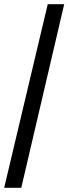

<svg xmlns="http://www.w3.org/2000/svg" viewBox="-20 -780 328 921"><path d="M0 121 209 -760H288L82 121Z"/></svg>

Font: Noto Serif Myanmar Black
Style: Regular
Weight: 900
Designer: Ben Mitchell and the Monotype Design Team
Foundry: Monotype Imaging Inc.
Version: Version 2.106; ttfautohint (v1.8.4.7-5d5b)